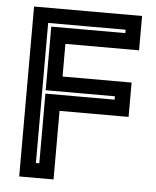

<svg xmlns="http://www.w3.org/2000/svg" viewBox="-51 -744 642 788"><g transform="rotate(5 270.0 -350.0)"><path d="M57.5 0V-700H502.5V-558.5H199V-424H483.5V-282.5H199V0ZM121 -61H135V-348H420V-362H135V-624H440V-638H121Z"/></g></svg>

Font: Tourney
Style: Bold
Weight: 700
Designer: Tyler Finck
Foundry: Etcetera Type Co
Version: Version 1.015